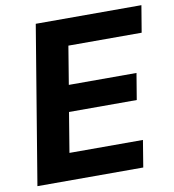

<svg xmlns="http://www.w3.org/2000/svg" viewBox="-82 -800 791 872"><g transform="rotate(-10 314.0 -364.0)"><path d="M20.3 0 140.9 -727.5H628.1L607.5 -604.1H269.6L240.6 -428.2H552.7L532.5 -306.9H220.1L189.8 -123.5H528.7L508.4 0Z"/></g></svg>

Font: Adwaita Sans
Style: Italic
Weight: 400
Italic angle: -9.39999°
Designer: Rasmus Andersson
Foundry: rsms
Version: Version 4.001;git-9221beed3